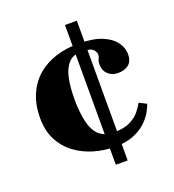

<svg xmlns="http://www.w3.org/2000/svg" viewBox="-123 -756 774 852"><g transform="rotate(-20 264.5 -330.0)"><path d="M303 -76Q253 -76 205 -90Q157 -104 118.5 -132.5Q80 -161 57 -205Q34 -249 34 -308Q34 -372 55 -420Q76 -468 113 -499.5Q150 -531 199.5 -546.5Q249 -562 306 -562Q375 -562 417 -544.5Q459 -527 478.5 -499.5Q498 -472 498 -443Q498 -410 479 -394.5Q460 -379 428 -379Q400 -379 381.5 -396.5Q363 -414 363 -442Q363 -459 368 -467.5Q373 -476 373 -486Q373 -499 360.5 -511.5Q348 -524 305 -524Q266 -524 244.5 -499.5Q223 -475 214.5 -433Q206 -391 206 -338Q206 -274 216.5 -229Q227 -184 252 -161Q277 -138 322 -138Q370 -138 399 -153Q428 -168 444 -188.5Q460 -209 468 -224L502 -207Q498 -192 485.5 -170Q473 -148 450 -126.5Q427 -105 391 -90.5Q355 -76 303 -76ZM279 0V-660H335V0Z"/></g></svg>

Font: Frank Ruhl Libre Black
Style: Regular
Weight: 900
Designer: Yanek Iontef
Foundry: Fontef
Version: Version 6.004